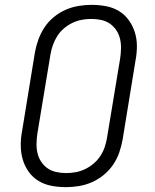

<svg xmlns="http://www.w3.org/2000/svg" viewBox="-20 -763 640 791"><path d="M252 8Q221 8 192 2.5Q163 -3 139 -17.5Q115 -32 98.5 -55Q82 -78 74 -105Q66 -132 65.5 -162Q65 -192 71 -223L124 -548Q129 -575 138.5 -601Q148 -627 163.5 -650.5Q179 -674 201.5 -692.5Q224 -711 250 -722.5Q276 -734 303.5 -738.5Q331 -743 357 -743Q388 -743 417 -737.5Q446 -732 470 -717.5Q494 -703 510.5 -680Q527 -657 535.5 -630Q544 -603 544 -573Q544 -543 538 -512L485 -187Q480 -160 471 -134Q462 -108 446 -84.5Q430 -61 407.5 -42.5Q385 -24 359 -12.5Q333 -1 305.5 3.5Q278 8 252 8ZM252 -50Q272 -50 291.5 -53.5Q311 -57 330 -66Q349 -75 365.5 -89Q382 -103 393.5 -120.5Q405 -138 411.5 -157.5Q418 -177 421 -196L475 -522Q478 -542 478.5 -563Q479 -584 474.5 -603Q470 -622 459.5 -638Q449 -654 433.5 -665Q418 -676 398 -680.5Q378 -685 357 -685Q337 -685 317.5 -681.5Q298 -678 279 -669Q260 -660 243.5 -646Q227 -632 216 -614.5Q205 -597 198 -577.5Q191 -558 188 -539L134 -213Q131 -193 130.5 -172Q130 -151 134.5 -132Q139 -113 149.5 -97Q160 -81 175.5 -70Q191 -59 211 -54.5Q231 -50 252 -50Z"/></svg>

Font: Iosevka HT Light Extended
Style: Italic
Weight: 300
Width: 7
Italic angle: -9°
Monospace: yes
Designer: Belleve Invis
Foundry: Belleve Invis
Version: Version 32.3.0; ttfautohint (v1.8.4)